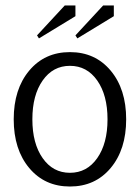

<svg xmlns="http://www.w3.org/2000/svg" viewBox="-20 -675 510 700"><path d="M122 -535 115 -546 216 -655H255V-616ZM262 -535 255 -546 356 -655H395V-616ZM135.5 -381.5Q98 -328 98 -240Q98 -152 135.5 -98.5Q173 -45 235 -45Q297 -45 334.5 -98.5Q372 -152 372 -240Q372 -328 334.5 -381.5Q297 -435 235 -435Q173 -435 135.5 -381.5ZM86.5 -62.5Q30 -130 30 -240Q30 -350 86.5 -417.5Q143 -485 235 -485Q327 -485 383.5 -417.5Q440 -350 440 -240Q440 -130 383.5 -62.5Q327 5 235 5Q143 5 86.5 -62.5Z"/></svg>

Font: Glametrix
Style: Regular
Weight: 500
Designer: gluk
Foundry: gluk
Version: Version 0.40